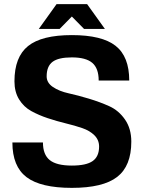

<svg xmlns="http://www.w3.org/2000/svg" viewBox="-20 -890 696 930"><path d="M206 -520Q206 -489 236.5 -468.5Q267 -448 312.5 -438Q358 -428 411 -412Q464 -396 509.5 -375.5Q555 -355 585.5 -311Q616 -267 616 -204Q616 -86 547.5 -33Q479 20 328 20Q177 20 108.5 -32Q40 -84 40 -200H188Q188 -141 221 -114.5Q254 -88 328 -88Q398 -88 429 -110Q460 -132 460 -180Q460 -212 437.5 -234.5Q415 -257 378.5 -269.5Q342 -282 298.5 -292.5Q255 -303 211.5 -317.5Q168 -332 131.5 -352Q95 -372 72.5 -408.5Q50 -445 50 -496Q50 -614 116 -667Q182 -720 328 -720Q474 -720 540 -668Q606 -616 606 -500H458Q458 -559 427 -585.5Q396 -612 328 -612Q263 -612 234.5 -590.5Q206 -569 206 -520ZM488 -750H387L328 -810L269 -750H168L254 -870H402Z"/></svg>

Font: Fivo Sans
Style: Regular
Weight: 700
Designer: Alexander Slobzheninov
Foundry: Alexander Slobzheninov
Version: 1.0